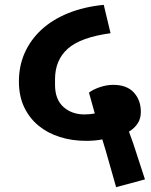

<svg xmlns="http://www.w3.org/2000/svg" viewBox="-20 -704 621 792"><path d="M416 -83 402 -129Q372 -123 335 -123Q277 -123 226.5 -139Q176 -155 138.5 -186Q101 -217 79.5 -262.5Q58 -308 58 -368Q58 -432 82 -486Q106 -540 151 -581.5Q196 -623 261 -649.5Q326 -676 408 -684L436 -567Q312 -550 259.5 -503Q207 -456 207 -377V-354Q207 -294 241.5 -263Q276 -232 328 -232Q352 -232 371 -236L347 -322Q364 -335 392 -344.5Q420 -354 447 -354Q503 -354 532 -322.5Q561 -291 561 -242Q561 -215 548 -195Q535 -175 512 -161L530 -111L578 36L459 68Z"/></svg>

Font: IBM Plex Sans Devanagari
Style: Bold
Weight: 700
Designer: Mike Abbink, Paul van der Laan, Pieter van Rosmalen, Erin McLaughlin
Foundry: Bold Monday
Version: Version 1.1